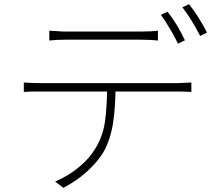

<svg xmlns="http://www.w3.org/2000/svg" viewBox="-20 -859 1040 919"><path d="M253 -710Q275 -708 293 -708H520H602H654Q703 -708 736 -712V-665Q703 -669 654 -669H429H347H295Q247 -669 216 -665V-712ZM133 -462Q145 -461 174 -461H439H568H688H781H828Q833 -461 896 -464V-419Q858 -421 828 -421H568H439H319H225H174H133Q122 -421 94 -419V-464ZM477 -134Q449 -86 397.5 -39Q346 8 283 40L244 10Q307 -17 358 -59Q409 -101 438 -151Q472 -207 482 -274Q492 -341 493 -447H533Q533 -347 521 -270Q509 -193 477 -134ZM865 -666 832 -650Q818 -680 794 -720.5Q770 -761 750 -788L782 -803Q833 -737 865 -666ZM971 -703 938 -687Q896 -769 853 -824L885 -839Q933 -777 971 -703Z"/></svg>

Font: Merged Yaku Han JP ExtraLight
Style: Regular
Weight: 250
Designer: Ryoko NISHIZUKA 西塚涼子 (kana, bopomofo & ideographs); Paul D. Hunt (Latin, Greek & Cyrillic); Sandoll Communications 산돌커뮤니
Foundry: Adobe
Version: Version 2.004